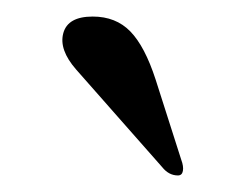

<svg xmlns="http://www.w3.org/2000/svg" viewBox="-20 -732 289 232"><path d="M176 -530 72 -648Q51 -672 56.5 -692Q62 -712 92 -712Q120 -712 137.5 -694Q155 -676 168 -636L199 -539Q202 -531 201 -525.5Q200 -520 195 -520Q184 -520 176 -530Z"/></svg>

Font: Raigarh
Style: Regular
Weight: 400
Designer: jaikishan Patel
Foundry: MagicType
Version: Version 1.000;FEAKit 1.0